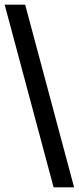

<svg xmlns="http://www.w3.org/2000/svg" viewBox="-20 -755 338 824"><path d="M298 49H210L0 -735H88Z"/></svg>

Font: Archivo SemiBold SemiBold
Style: Regular
Weight: 600
Version: Version 2.001